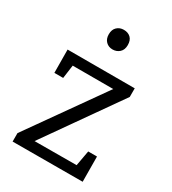

<svg xmlns="http://www.w3.org/2000/svg" viewBox="-183 -848 847 946"><g transform="rotate(30 240.5 -375.5)"><path d="M437 -144 438 -1 40 0V-48L352 -489L364 -472H88L112 -491L99 -396H49L48 -528H430V-479L117 -34L113 -56L390 -57L367 -33L387 -144ZM239 -639Q216 -639 201 -654Q186 -669 186 -695Q186 -722 201.5 -736.5Q217 -751 240 -751Q264 -751 279 -737Q294 -723 294 -695Q294 -668 278 -653.5Q262 -639 239 -639Z"/></g></svg>

Font: Bitter Thin
Style: Regular
Weight: 400
Version: Version 3.021